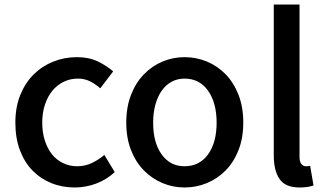

<svg xmlns="http://www.w3.org/2000/svg" viewBox="-20 -817 1443 850"><path d="M311 13Q255 13 207 -6.5Q159 -26 123.5 -62.5Q88 -99 68 -152.5Q48 -206 48 -274Q48 -343 70 -397Q92 -451 129.5 -488Q167 -525 216.5 -544.5Q266 -564 320 -564Q373 -564 412 -545.5Q451 -527 481 -501L424 -426Q401 -446 377.5 -457.5Q354 -469 325 -469Q291 -469 262 -455Q233 -441 212 -415.5Q191 -390 179 -354Q167 -318 167 -274Q167 -231 178.5 -195Q190 -159 210 -134Q230 -109 259 -95Q288 -81 322 -81Q357 -81 387 -95.5Q417 -110 442 -131L488 -55Q451 -21 405 -4Q359 13 311 13Z M797 13Q746 13 699.5 -6.5Q653 -26 617 -62.5Q581 -99 560 -152.5Q539 -206 539 -274Q539 -343 560 -397Q581 -451 617 -488Q653 -525 699.5 -544.5Q746 -564 797 -564Q849 -564 896 -544.5Q943 -525 979 -488Q1015 -451 1036 -397Q1057 -343 1057 -274Q1057 -206 1036 -152.5Q1015 -99 979 -62.5Q943 -26 896 -6.5Q849 13 797 13ZM797 -81Q863 -81 901 -133.5Q939 -186 939 -274Q939 -362 901 -415.5Q863 -469 797 -469Q765 -469 739.5 -455Q714 -441 696 -415.5Q678 -390 668 -354Q658 -318 658 -274Q658 -186 695.5 -133.5Q733 -81 797 -81Z M1306 13Q1243 13 1217.5 -24.5Q1192 -62 1192 -129V-797H1306V-123Q1306 -100 1314.5 -90.5Q1323 -81 1334 -81Q1338 -81 1341.5 -81Q1345 -81 1353 -83L1368 4Q1357 8 1342 10.5Q1327 13 1306 13Z"/></svg>

Font: Kinto Sans Med
Style: Regular
Weight: 500
Designer: Authors: Ryoko NISHIZUKA  (kana & ideographs); Paul D. Hunt (Latin, Greek & Cyrillic); Wenlong ZHANG  (bopomofo); Sandol
Foundry: Adobe Systems Incorporated, ookami Inc.
Version: Version 0.001